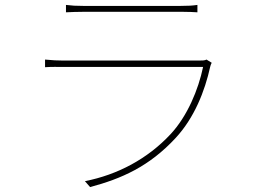

<svg xmlns="http://www.w3.org/2000/svg" viewBox="-20 -739 1040 780"><path d="M782 -719C761 -716 744 -715 713 -715H318C288 -715 273 -716 248 -719V-689C273 -690 290 -691 318 -691H723C748 -691 764 -690 782 -689V-719ZM694 -179C769 -260 812 -368 834 -468C835 -473 837 -478 840 -484L819 -497C812 -493 801 -493 788 -493H237C214 -493 193 -494 163 -497V-466C193 -468 214 -467 237 -467H805C786 -375 741 -267 673 -194C579 -93 457 -29 325 -3L346 21C473 -13 586 -62 694 -179Z"/></svg>

Font: Glow Sans SC Normal Thin
Style: Regular
Weight: 100
Designer: Ryoko NISHIZUKA (kana, bopomofo & ideographs); Paul D. Hunt (Latin, Greek & Cyrillic); Sandoll Communications, Soo-young
Version: Version 0.93